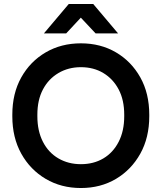

<svg xmlns="http://www.w3.org/2000/svg" viewBox="-20 -932 813 966"><path d="M387 14Q288 14 210 -32Q132 -78 87 -159Q42 -240 42 -347V-355Q42 -462 87 -542.5Q132 -623 210 -668.5Q288 -714 387 -714Q486 -714 563.5 -668.5Q641 -623 686 -542.5Q731 -462 731 -355V-347Q731 -240 686 -159Q641 -78 563.5 -32Q486 14 387 14ZM387 -106Q451 -106 500 -135Q549 -164 577 -218.5Q605 -273 605 -347V-355Q605 -429 577 -482Q549 -535 500 -564.5Q451 -594 387 -594Q324 -594 274 -564.5Q224 -535 196 -482Q168 -429 168 -355V-347Q168 -273 196 -218.5Q224 -164 274 -135Q324 -106 387 -106ZM201 -764 326 -912H449L574 -764H461L353 -879H420L313 -764Z"/></svg>

Font: SUSE Thin SemiBold
Style: Regular
Weight: 600
Version: Version 1.000